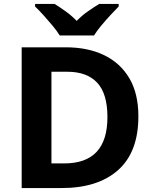

<svg xmlns="http://www.w3.org/2000/svg" viewBox="-20 -954 780 974"><path d="M682 -364Q682 -183 579.5 -91.5Q477 0 292 0H90V-714H314Q426 -714 508.5 -674Q591 -634 636.5 -556.5Q682 -479 682 -364ZM525 -360Q525 -479 473 -534.5Q421 -590 322 -590H241V-125H306Q525 -125 525 -360ZM283 -774Q269 -797 246.5 -824Q224 -851 200.5 -877Q177 -903 158 -921V-934H257Q283 -918 313 -896.5Q343 -875 369 -848Q395 -875 426 -896.5Q457 -918 483 -934H582V-921Q564 -903 540 -877Q516 -851 493.5 -824Q471 -797 457 -774Z"/></svg>

Font: Noto Sans Kannada
Style: Bold
Weight: 700
Designer: Jelle Bosma - Monotype Design Team
Foundry: Monotype Imaging Inc.
Version: Version 2.005; ttfautohint (v1.8.4.7-5d5b)